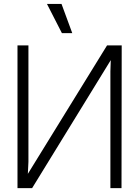

<svg xmlns="http://www.w3.org/2000/svg" viewBox="-20 -966 715 986"><path d="M605 -732.9 604 0H546.9V-599.1L548.8 -657.2L145 0H69.8V-732.9H126V-134.8L123 -73.2L529.8 -732.9ZM221.2 -945.8H295.9L351.1 -795.9H297.9Z"/></svg>

Font: Kreadon Light
Style: Regular
Weight: 300
Designer: kohakuno
Foundry: StudioGnu
Version: Version 1.000;Glyphs 3.1.2 (3151)